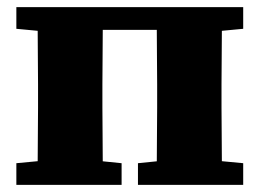

<svg xmlns="http://www.w3.org/2000/svg" viewBox="-20 -520 730 540"><path d="M85 0Q86 -30 86 -67.5Q86 -105 86.5 -144Q87 -183 87 -217V-283Q87 -317 86.5 -356Q86 -395 86 -433Q86 -471 85 -500H270Q269 -471 269 -433Q269 -395 268.5 -356Q268 -317 268 -283V-217Q268 -183 268.5 -144Q269 -105 269 -67.5Q269 -30 270 0ZM420 0Q421 -30 421 -67.5Q421 -105 421.5 -144Q422 -183 422 -217V-283Q422 -317 421.5 -356Q421 -395 421 -433Q421 -471 420 -500H605Q604 -471 604 -433Q604 -395 603.5 -356Q603 -317 603 -283V-217Q603 -183 603.5 -144Q604 -105 604 -67.5Q604 -30 605 0ZM26 0V-61L132 -71H223L322 -61V0ZM368 0V-61L467 -71H558L664 -61V0ZM26 -439V-500H161V-429H132ZM529 -429V-500H664V-439L558 -429ZM216 -436V-500H473V-436Z"/></svg>

Font: Source Serif 4 ExtraBold
Style: Regular
Weight: 800
Designer: Frank Grießhammer
Foundry: Adobe Systems Incorporated
Version: Version 4.004;hotconv 1.0.116;makeotfexe 2.5.65601